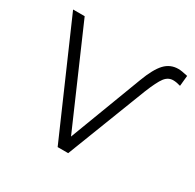

<svg xmlns="http://www.w3.org/2000/svg" viewBox="-122 -659 801 790"><g transform="rotate(30 279.0 -263.5)"><path d="M448 -499.5C430.7 -481.2 414 -450.7 398 -408L268 -65L69 -522H14L242 0H292L438 -377C453.3 -415 466.3 -441 477 -455C487.7 -469 501 -476 517 -476C527 -476 538.7 -474 552 -470L557 -520C537 -524.7 522 -527 512 -527C486.7 -527 465.3 -517.8 448 -499.5Z"/></g></svg>

Font: Montserrat Custom ExtraLight
Style: Regular
Weight: 300
Designer: Julieta Ulanovsky
Foundry: Julieta Ulanovsky
Version: Version 7.200